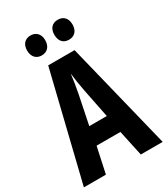

<svg xmlns="http://www.w3.org/2000/svg" viewBox="-221 -1013 968 1110"><g transform="rotate(-30 263.0 -457.5)"><path d="M111 -849C111 -806 136 -782 171 -782C208 -782 232 -807 232 -849C232 -890 208 -915 171 -915C136 -915 111 -892 111 -849ZM293 -849C293 -806 316 -782 353 -782C391 -782 414 -807 414 -849C414 -890 391 -915 353 -915C317 -915 293 -892 293 -849ZM380 0H526L350 -714H174L0 0H147L184 -172H343ZM283 -480 321 -291H204L243 -482C252 -528 259 -573 263 -608C267 -572 274 -527 283 -480Z"/></g></svg>

Font: Noto Sans Hebrew ExtraCondensed
Style: Bold
Weight: 700
Width: 2
Designer: Monotype Design Team
Foundry: Monotype Imaging Inc.
Version: Version 2.004